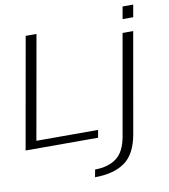

<svg xmlns="http://www.w3.org/2000/svg" viewBox="-105 -834 1008 1148"><g transform="rotate(-10 399.0 -259.5)"><path d="M-3 0H437L445 -46H70.5L182 -675H116.5ZM378 229.5Q491 229.5 558.8 182.2Q626.5 135 647.5 16.5L754.5 -591.5H690L582.5 18.5Q566.5 109.5 516.2 146.8Q466 184 386.5 184ZM717.5 -747.5 704.5 -673H769L782 -747.5Z"/></g></svg>

Font: Anybody SemiExpanded Light
Style: Italic
Weight: 300
Width: 6
Italic angle: -10°
Version: Version 1.113;gftools[0.9.25]